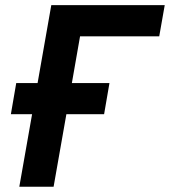

<svg xmlns="http://www.w3.org/2000/svg" viewBox="-20 -713 649 733"><path d="M53.7 0 102.5 -276.9H21.5L42 -396H123.5L175.8 -693.4H608.9L587.9 -574.2H285.6L254.4 -396H397.9L377.4 -276.9H233.4L184.6 0Z"/></svg>

Font: Cascadia Code PL
Style: Bold Italic
Weight: 700
Italic angle: -10°
Monospace: yes
Designer: Aaron Bell
Foundry: Saja Typeworks
Version: Version 2404.023; ttfautohint (v1.8.4)